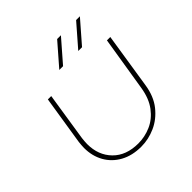

<svg xmlns="http://www.w3.org/2000/svg" viewBox="-188 -848 1009 1009"><g transform="rotate(-45 317.0 -343.5)"><path d="M589 -510 541 -202Q530 -128 492 -80.5Q454 -33 402.5 -10Q351 13 297 13Q230 13 181 -14Q132 -41 105.5 -88Q79 -135 79 -195Q79 -205 80 -216Q81 -227 82 -237L125 -510H150L108 -239Q107 -229 106 -218.5Q105 -208 105 -198Q105 -115 156.5 -62.5Q208 -10 298 -10Q347 -10 392.5 -30Q438 -50 471 -93.5Q504 -137 515 -206L564 -510ZM418 -577 525 -700H553L446 -577ZM277 -577 384 -700H412L305 -577Z"/></g></svg>

Font: MuseoModerno Thin Thin
Style: Italic
Weight: 250
Italic angle: -9°
Version: Version 1.003